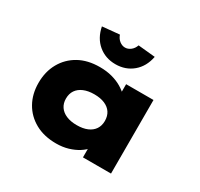

<svg xmlns="http://www.w3.org/2000/svg" viewBox="-164 -993 1259 1209"><g transform="rotate(30 466.0 -388.5)"><path d="M375 9Q287 9 223 -26.5Q159 -62 124 -124Q89 -186 89 -267Q89 -349 124.5 -412Q160 -475 223.5 -510.5Q287 -546 375 -546Q424 -546 464.5 -535Q505 -524 536 -505.5Q567 -487 588 -465Q609 -443 617 -423L571 -417V-535H770V0H566V-145L608 -131Q603 -104 583 -79Q563 -54 532.5 -34.5Q502 -15 462 -3Q422 9 375 9ZM430 -156Q475 -156 506.5 -169.5Q538 -183 554.5 -208Q571 -233 571 -267Q571 -303 554.5 -328Q538 -353 506.5 -366.5Q475 -380 430 -380Q386 -380 354 -366.5Q322 -353 305 -328Q288 -303 288 -267Q288 -233 305 -208Q322 -183 354 -169.5Q386 -156 430 -156ZM449 -610Q376 -610 324 -653.5Q272 -697 257 -774L381 -786Q390 -760 409 -745.5Q428 -731 449 -731Q470 -731 489 -745.5Q508 -760 517 -786L641 -774Q626 -697 574 -653.5Q522 -610 449 -610Z"/></g></svg>

Font: Lexend Peta Black
Style: Regular
Weight: 900
Version: Version 1.007